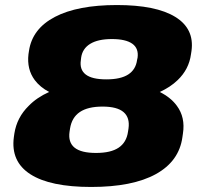

<svg xmlns="http://www.w3.org/2000/svg" viewBox="-20 -731 803 762"><path d="M342 11Q179 11 100.5 -39.5Q22 -90 35 -187L37 -201Q47 -265 94 -311Q126 -344 175 -366Q139 -385 118 -413Q86 -456 93 -516L95 -529Q108 -617 198 -664Q288 -711 444 -711Q599 -711 675.5 -664Q752 -617 740 -529L738 -516Q730 -456 685 -413Q656 -385 614 -366Q658 -344 682 -311Q716 -265 706 -201L704 -187Q691 -91 598.5 -40Q506 11 342 11ZM361 -124Q420 -124 451 -145Q482 -166 488 -208L490 -221Q496 -264 470.5 -286Q445 -308 387 -308Q329 -308 297 -286.5Q265 -265 258 -221L256 -208Q250 -166 276 -145Q302 -124 361 -124ZM402 -416Q459 -416 489 -435.5Q519 -455 524 -493L526 -502Q531 -539 505 -557.5Q479 -576 424 -576Q369 -576 338 -557Q307 -538 302 -502L301 -493Q295 -455 320 -435.5Q345 -416 402 -416Z"/></svg>

Font: Pathway Extreme 8pt Thin 12pt ExtraBold
Style: Italic
Weight: 800
Italic angle: -8°
Version: Version 1.001;gftools[0.9.26]